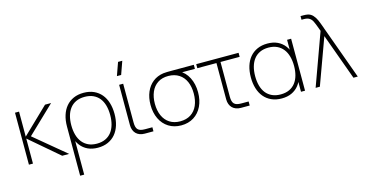

<svg xmlns="http://www.w3.org/2000/svg" viewBox="-95 -1226 3697 1927"><g transform="rotate(-15 1753.5 -262.5)"><path d="M101 -269.5 416 0H488L163 -270L445 -540H382ZM70 0H112V-540H70Z M538 240V-271H580V240ZM785 -27Q836 -27 874 -44.8Q912 -62.5 937 -94.8Q962 -127 974.5 -171.8Q987 -216.5 987 -271Q987 -326 974.5 -370.8Q962 -415.5 936.8 -447Q911.5 -478.5 873.5 -495.8Q835.5 -513 785 -513Q733.5 -513 695.5 -495.2Q657.5 -477.5 632.5 -445.2Q607.5 -413 595.2 -368.8Q583 -324.5 583 -271Q583 -216 595.8 -171Q608.5 -126 634 -94Q659.5 -62 697.2 -44.5Q735 -27 785 -27ZM548 -271H538Q538 -335 554.5 -387.2Q571 -439.5 602.5 -476.8Q634 -514 680 -534.5Q726 -555 785 -555Q845.5 -555 891.5 -534Q937.5 -513 968.8 -475.5Q1000 -438 1016 -385.8Q1032 -333.5 1032 -271Q1032 -207 1015.8 -154.2Q999.5 -101.5 968 -64Q936.5 -26.5 890.5 -5.8Q844.5 15 785 15Q725 15 680.5 -6Q636 -27 606.5 -65Q577 -103 562.5 -155.5Q548 -208 548 -271Z M1197 -630H1153L1201 -765H1245ZM1364 -42H1288Q1261.5 -42 1243.5 -47Q1225.5 -52 1214.5 -63.2Q1203.5 -74.5 1198.8 -92.8Q1194 -111 1194 -138V-540H1152V-131V-120.5Q1152 -93 1160.5 -70.5Q1169 -48 1184.5 -32.5Q1200 -17 1222.5 -8.5Q1245 0 1272.5 0H1283H1364Z M1651 15Q1576.5 15 1520.5 -20.2Q1464.5 -55.5 1434.2 -118.5Q1404 -181.5 1404 -263Q1404 -337.5 1429 -396.2Q1454 -455 1500.5 -491.5Q1547 -528 1611 -537Q1627 -539 1649.2 -539.5Q1671.5 -540 1691 -540H1928V-498H1750L1772 -512Q1830.5 -482 1864.2 -415.8Q1898 -349.5 1898 -263Q1898 -181.5 1867.8 -118.5Q1837.5 -55.5 1781.5 -20.2Q1725.5 15 1651 15ZM1651 -27Q1715.5 -27 1761 -56.2Q1806.5 -85.5 1829.8 -138.8Q1853 -192 1853 -263Q1853 -333 1829.8 -385.8Q1806.5 -438.5 1761 -468Q1715.5 -497.5 1651 -498Q1586 -498.5 1540.5 -468.5Q1495 -438.5 1472 -385Q1449 -331.5 1449 -263Q1449 -191.5 1473 -138.2Q1497 -85 1542.5 -56Q1588 -27 1651 -27Z M1953 -498H2393V-540H1953ZM2364 -42H2288Q2261.5 -42 2243.5 -47Q2225.5 -52 2214.5 -63.2Q2203.5 -74.5 2198.8 -92.8Q2194 -111 2194 -138V-540H2152V-131V-120.5Q2152 -93 2160.5 -70.5Q2169 -48 2184.5 -32.5Q2200 -17 2222.5 -8.5Q2245 0 2272.5 0H2283H2364Z M2939 -540V0H2897V-540ZM2695 -555Q2755 -555 2799.5 -534Q2844 -513 2873.5 -475Q2903 -437 2917.5 -384.5Q2932 -332 2932 -269Q2932 -205.5 2917 -153Q2902 -100.5 2872.2 -63.2Q2842.5 -26 2798.2 -5.5Q2754 15 2695 15Q2634.5 15 2588.5 -6Q2542.5 -27 2511.2 -64.5Q2480 -102 2464 -154.2Q2448 -206.5 2448 -269Q2448 -333 2464.2 -385.8Q2480.5 -438.5 2512 -476Q2543.5 -513.5 2589.5 -534.2Q2635.5 -555 2695 -555ZM2695 -513Q2644 -513 2606 -495.2Q2568 -477.5 2543 -445.2Q2518 -413 2505.5 -368.2Q2493 -323.5 2493 -269Q2493 -214 2505.5 -169.2Q2518 -124.5 2543.2 -93Q2568.5 -61.5 2606.5 -44.2Q2644.5 -27 2695 -27Q2746.5 -27 2784.5 -44.8Q2822.5 -62.5 2847.5 -94.8Q2872.5 -127 2884.8 -171.5Q2897 -216 2897 -269Q2897 -324 2884.2 -369Q2871.5 -414 2846 -446Q2820.5 -478 2782.8 -495.5Q2745 -513 2695 -513Z M3245 -540Q3241.5 -549.5 3238.2 -558.2Q3235 -567 3232 -575.5Q3214 -624.5 3202.2 -647.8Q3190.5 -671 3170 -684Q3149.5 -697 3114 -697H3089V-735H3119Q3146.5 -735 3164 -731Q3194 -724.5 3215.2 -701.5Q3236.5 -678.5 3250 -648Q3263.5 -617.5 3282.5 -564.5Q3284.5 -558.5 3286.5 -552.2Q3288.5 -546 3291 -540L3487 0H3442L3268 -479L3093 0H3049Z"/></g></svg>

Font: Vela Sans GX ExtLt
Style: Regular
Weight: 200
Designer: Principal design: Mikhail Sharanda - project Manrope.
Design modification: Ravid Balaliev
Foundry: Mikhail Sharanda
Version: Version 1.001